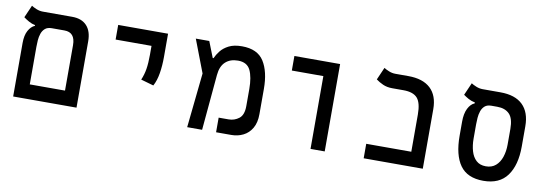

<svg xmlns="http://www.w3.org/2000/svg" viewBox="-50 -936 3617 1268"><g transform="rotate(10 1758.0 -301.5)"><path d="M63.5 0V-359.4Q63.5 -410.2 80.8 -441.9Q98.1 -473.6 124 -484.4V-489.3Q102.5 -493.2 81.3 -505.1Q60.1 -517.1 45.4 -528.3L82 -611.8Q93.3 -604 115 -595Q136.7 -585.9 159.7 -585.9H356.4Q419.9 -585.9 454.1 -549.3Q488.3 -512.7 488.3 -444.3V0ZM236.8 -488.3Q208 -488.3 191.9 -474.4Q175.8 -460.4 168.5 -439Q161.1 -417.5 159.4 -393.8Q157.7 -370.1 157.7 -350.1V-97.7H394V-402.3Q394 -488.3 321.3 -488.3Z M962.4 -232.4 877 -256.8Q892.6 -293 898.9 -332.3Q905.3 -371.6 905.3 -428.2V-487.8H664.6V-585.9H999V-428.2Q999 -371.6 990.7 -320.3Q982.4 -269 962.4 -232.4Z M1230.5 0 1269 -366.7 1185.1 -585.9H1275.4L1317.4 -479H1322.8Q1333 -502.9 1352.8 -528.3Q1372.6 -553.7 1407 -571.3Q1441.4 -588.9 1495.1 -588.9Q1599.1 -588.9 1642.3 -520.8Q1685.5 -452.6 1685.5 -336.4V-167Q1685.5 -110.4 1663.8 -73.2Q1642.1 -36.1 1606 -18.1Q1569.8 0 1526.4 0H1424.3V-98.1H1490.7Q1529.8 -98.1 1560.3 -121.6Q1590.8 -145 1590.8 -204.6V-318.8Q1590.8 -398.9 1568.6 -445.1Q1546.4 -491.2 1485.4 -491.2Q1433.1 -491.2 1401.4 -461.9Q1369.6 -432.6 1364.3 -373.5L1330.6 0Z M2057.6 0V-488.3H1846.2V-585.9H2152.8V0Z M2414.1 0V-97.2H2716.3V-346.2Q2716.3 -424.8 2688.5 -456.5Q2660.6 -488.3 2594.7 -488.3H2519.5Q2483.9 -488.3 2456.3 -500.7Q2428.7 -513.2 2409.2 -528.3L2445.8 -611.8Q2457 -604 2478.8 -595Q2500.5 -585.9 2523.4 -585.9H2610.4Q2708 -585.9 2759.3 -538.1Q2810.5 -490.2 2810.5 -398.9V0Z M3217.3 9.3Q3109.9 9.3 3061 -59.1Q3012.2 -127.4 3012.2 -257.3V-350.6Q3012.2 -405.3 3029.3 -439.5Q3046.4 -473.6 3073.2 -484.4V-490.7Q3048.3 -495.6 3029.1 -506.3Q3009.8 -517.1 2994.6 -528.3L3031.2 -611.8Q3042.5 -604 3064.2 -595Q3085.9 -585.9 3108.9 -585.9H3228Q3327.1 -585.9 3377.9 -536.4Q3428.7 -486.8 3428.7 -393.1V-257.3Q3428.7 -132.8 3377 -61.8Q3325.2 9.3 3217.3 9.3ZM3217.3 -87.9Q3257.3 -87.9 3283.2 -110.4Q3309.1 -132.8 3321.8 -170.7Q3334.5 -208.5 3334.5 -253.9V-358.9Q3334.5 -429.7 3305.4 -459Q3276.4 -488.3 3224.1 -488.3H3184.6Q3156.2 -488.3 3140.4 -474.4Q3124.5 -460.4 3117.2 -438.7Q3109.9 -417 3108.2 -393.3Q3106.4 -369.6 3106.4 -349.6V-253.9Q3106.4 -208.5 3117.4 -170.7Q3128.4 -132.8 3152.8 -110.4Q3177.2 -87.9 3217.3 -87.9Z"/></g></svg>

Font: Cascadia Mono PL
Style: Regular
Weight: 400
Monospace: yes
Designer: Aaron Bell
Foundry: Saja Typeworks
Version: Version 2404.023; ttfautohint (v1.8.4)